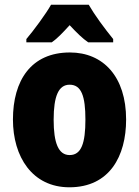

<svg xmlns="http://www.w3.org/2000/svg" viewBox="-20 -786 592 816"><path d="M357 -766H197C176 -728 122 -655 92 -620V-606H200C223 -622 246 -646 276 -679C306 -647 330 -623 355 -606H461V-620C423 -667 383 -721 357 -766ZM516 -278C516 -460 419 -563 277 -563C112 -563 35 -444 35 -278C35 -120 117 10 275 10C446 10 516 -123 516 -278ZM208 -277C208 -378 229 -426 276 -426C326 -426 343 -377 343 -278C343 -178 326 -127 276 -127C228 -127 208 -179 208 -277Z"/></svg>

Font: Noto Sans Devanagari UI Condensed Black
Style: Regular
Weight: 900
Width: 3
Designer: Jelle Bosma - Monotype Design Team
Foundry: Monotype Imaging Inc.
Version: Version 2.004